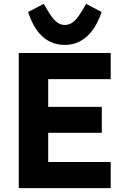

<svg xmlns="http://www.w3.org/2000/svg" viewBox="-20 -972 647 992"><path d="M315 -740C428 -740 481 -838 505 -910L425 -952L406 -920C377 -871 352 -843 315 -843C278 -843 254 -871 225 -920L206 -952L125 -910C149 -838 197 -740 315 -740ZM77 0H552V-135H229V-286H506V-420H229V-563H552V-698H77Z"/></svg>

Font: Braiins Sans
Style: Bold
Weight: 700
Designer: Mike Abbink, Paul van der Laan, Pieter van Rosmalen, Jiri Chlebus, Lubos Buracinsky
Foundry: Bold Monday, Sudetype
Version: Version 1.000;hotconv 1.0.109;makeotfexe 2.5.65596